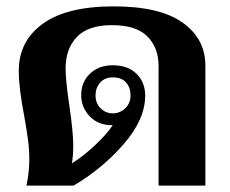

<svg xmlns="http://www.w3.org/2000/svg" viewBox="-20 -583 723 603"><path d="M72 -81Q72 -113 68 -143.5Q64 -174 56 -219Q39 -306 39 -361Q39 -454 114.5 -508.5Q190 -563 337 -563Q482 -563 553.5 -512Q625 -461 625 -377V0H478V-376Q478 -433 443 -468.5Q408 -504 331 -504Q257 -504 221.5 -467Q186 -430 186 -368Q186 -330 198 -250Q210 -168 210 -126Q210 -95 206 -70Q241 -92 278.5 -127Q316 -162 334 -190H330Q288 -190 261.5 -218Q235 -246 235 -284Q235 -325 262.5 -351.5Q290 -378 334 -378Q382 -378 409 -351Q436 -324 436 -283Q436 -208 368.5 -130.5Q301 -53 211 0H63Q72 -42 72 -81ZM390 -283Q390 -308 376 -324Q362 -340 334 -340Q309 -340 294.5 -323.5Q280 -307 280 -283Q280 -259 296 -243Q312 -227 334 -227Q357 -227 373.5 -243Q390 -259 390 -283Z"/></svg>

Font: Taviraj DemiBold
Style: Regular
Weight: 600
Designer: Katatrad Team
Foundry: CadsonDemak
Version: Version 1.030